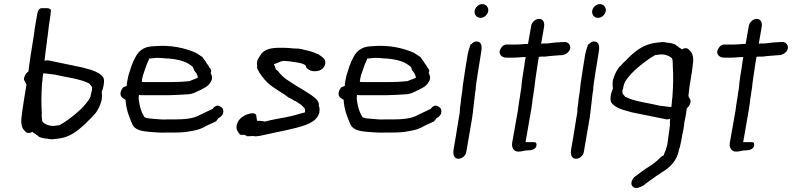

<svg xmlns="http://www.w3.org/2000/svg" viewBox="-20 -696 3861 936"><path d="M99 -321C95 -312 97 -305 101 -300L109 -283C105 -261 102 -238 98 -216C92 -183 88 -150 84 -117C82 -96 86 -72 98 -61C107 -50 117 -41 139 -54V-52C144 -46 154 -45 158 -38H159C162 -36 167 -33 170 -29C182 -24 194 -21 210 -20C219 -18 228 -17 235 -17H236C242 -18 248 -19 253 -19H254C261 -20 269 -21 275 -22C319 -29 356 -56 384 -82C394 -91 402 -98 412 -109C419 -115 427 -123 435 -133C453 -149 465 -174 473 -199C479 -216 477 -237 476 -248C480 -257 483 -269 485 -279C487 -292 489 -305 485 -315V-316C473 -335 450 -347 425 -355L382 -367C325 -378 271 -391 214 -402H212C206 -401 206 -402 197 -400C201 -431 204 -464 209 -495V-496C209 -504 211 -510 212 -518C216 -552 220 -588 226 -622C227 -632 227 -638 228 -642C230 -651 222 -654 213 -656H194C191 -656 188 -657 182 -656C168 -655 164 -639 162 -630L152 -573C150 -562 148 -550 147 -537C145 -523 142 -508 140 -493C137 -478 136 -463 133 -448C130 -433 128 -417 126 -402C125 -395 124 -389 123 -382C121 -371 120 -359 119 -348C112 -343 105 -338 99 -321ZM191 -339C191 -339 195 -338 197 -338H203C206 -338 210 -337 216 -336C231 -334 249 -333 262 -329L291 -323C332 -315 375 -308 406 -293L415 -289L423 -279C429 -274 430 -269 428 -255L426 -248L424 -239C423 -235 422 -231 421 -225L416 -214C403 -195 389 -178 372 -162C353 -144 334 -129 313 -113H312C300 -103 285 -95 270 -86L266 -85C262 -85 259 -84 256 -84H255C252 -83 247 -83 240 -82C218 -82 200 -90 188 -101C184 -109 184 -122 183 -138L184 -141C181 -193 181 -231 185 -291C187 -300 187 -309 188 -319C189 -326 190 -333 191 -339Z M568 -246C564 -224 580 -216 592 -210C595 -163 609 -127 624 -93C635 -62 673 -56 709 -53C737 -51 766 -48 798 -50H837C865 -50 887 -52 912 -57C941 -62 961 -67 987 -83C1001 -89 1016 -96 1030 -103H1031C1037 -108 1041 -115 1045 -120C1053 -124 1066 -133 1068 -146C1071 -163 1064 -172 1053 -177C1038 -188 1023 -174 1016 -165C995 -155 973 -144 951 -134L950 -133C919 -118 882 -114 839 -114H800C773 -112 749 -115 725 -117C709 -118 694 -119 684 -125C679 -133 675 -142 671 -150C667 -162 664 -170 661 -183C659 -198 654 -213 657 -231V-233H660C665 -232 670 -232 673 -232H807C835 -233 863 -234 890 -236C917 -236 935 -247 954 -256H955C972 -266 994 -273 1006 -295C1020 -315 1012 -328 1007 -340C1007 -341 1009 -347 1010 -350V-351C1008 -357 1006 -362 1002 -365C998 -373 994 -380 987 -388C984 -394 981 -399 975 -406C973 -409 969 -415 966 -419H965C956 -425 946 -432 936 -438C886 -461 814 -478 735 -471C717 -470 699 -469 681 -460C663 -451 648 -435 639 -415C624 -389 616 -360 606 -328L601 -303C599 -297 598 -287 598 -282V-277L584 -272H583C576 -266 570 -256 568 -246ZM671 -297C672 -307 674 -319 677 -329C686 -355 694 -382 706 -406V-410C717 -412 729 -412 744 -414C759 -414 773 -413 791 -411H800C836 -408 871 -401 894 -388C905 -381 919 -374 923 -364V-362C925 -355 927 -351 931 -347C933 -345 935 -342 937 -339C940 -331 945 -326 944 -317C936 -314 926 -309 917 -306C911 -304 904 -300 900 -300H899C872 -297 845 -296 818 -296H679C678 -296 676 -296 674 -297Z M1133 -79C1131 -63 1143 -48 1150 -40C1157 -37 1164 -39 1170 -39C1173 -37 1181 -36 1184 -32H1185C1194 -32 1202 -32 1213 -33C1234 -28 1258 -37 1276 -40C1340 -55 1407 -65 1468 -86C1499 -99 1525 -110 1537 -147V-150C1536 -152 1538 -154 1538 -156V-157L1537 -158L1538 -164C1538 -170 1537 -173 1534 -180C1537 -197 1526 -209 1516 -218C1495 -236 1476 -246 1453 -261C1427 -275 1403 -292 1378 -308C1360 -319 1346 -336 1333 -352H1332L1325 -357C1325 -360 1324 -362 1323 -363C1321 -370 1319 -376 1315 -383C1325 -387 1335 -389 1345 -395C1347 -395 1353 -398 1356 -398C1360 -398 1360 -399 1360 -399H1370C1372 -399 1375 -398 1378 -398C1382 -398 1385 -397 1392 -397C1420 -392 1448 -391 1466 -380C1467 -379 1473 -374 1472 -370V-368C1480 -358 1496 -347 1518 -349C1540 -349 1562 -362 1566 -387V-388C1568 -410 1549 -419 1537 -428H1536L1537 -429C1519 -437 1498 -446 1477 -450L1464 -453C1456 -456 1444 -458 1434 -459C1427 -459 1418 -460 1408 -460L1399 -461L1389 -462C1381 -462 1373 -463 1365 -463H1342C1307 -463 1266 -458 1249 -426C1245 -420 1241 -415 1237 -406L1236 -405C1236 -405 1235 -402 1234 -398C1233 -390 1231 -384 1234 -377L1233 -366C1237 -352 1251 -332 1258 -323L1270 -308C1285 -290 1307 -273 1327 -261L1345 -249C1357 -241 1369 -235 1378 -227L1391 -218L1395 -217L1409 -209L1416 -204L1421 -203C1428 -198 1437 -193 1443 -188H1444C1450 -185 1456 -176 1464 -169C1465 -166 1468 -162 1467 -158V-157L1468 -156L1466 -149L1467 -148C1444 -143 1426 -136 1404 -131L1376 -125C1368 -124 1358 -122 1349 -120C1332 -116 1315 -114 1298 -110C1291 -109 1270 -101 1265 -104V-105H1264C1262 -105 1260 -106 1254 -106C1251 -107 1245 -107 1241 -107H1233C1232 -115 1230 -127 1229 -133L1230 -135C1227 -139 1222 -143 1214 -144H1213C1184 -144 1142 -122 1136 -91C1135 -89 1133 -85 1133 -79Z M1631 -246C1627 -224 1643 -216 1655 -210C1658 -163 1672 -127 1687 -93C1698 -62 1736 -56 1772 -53C1800 -51 1829 -48 1861 -50H1900C1928 -50 1950 -52 1975 -57C2004 -62 2024 -67 2050 -83C2064 -89 2079 -96 2093 -103H2094C2100 -108 2104 -115 2108 -120C2116 -124 2129 -133 2131 -146C2134 -163 2127 -172 2116 -177C2101 -188 2086 -174 2079 -165C2058 -155 2036 -144 2014 -134L2013 -133C1982 -118 1945 -114 1902 -114H1863C1836 -112 1812 -115 1788 -117C1772 -118 1757 -119 1747 -125C1742 -133 1738 -142 1734 -150C1730 -162 1727 -170 1724 -183C1722 -198 1717 -213 1720 -231V-233H1723C1728 -232 1733 -232 1736 -232H1870C1898 -233 1926 -234 1953 -236C1980 -236 1998 -247 2017 -256H2018C2035 -266 2057 -273 2069 -295C2083 -315 2075 -328 2070 -340C2070 -341 2072 -347 2073 -350V-351C2071 -357 2069 -362 2065 -365C2061 -373 2057 -380 2050 -388C2047 -394 2044 -399 2038 -406C2036 -409 2032 -415 2029 -419H2028C2019 -425 2009 -432 1999 -438C1949 -461 1877 -478 1798 -471C1780 -470 1762 -469 1744 -460C1726 -451 1711 -435 1702 -415C1687 -389 1679 -360 1669 -328L1664 -303C1662 -297 1661 -287 1661 -282V-277L1647 -272H1646C1639 -266 1633 -256 1631 -246ZM1734 -297C1735 -307 1737 -319 1740 -329C1749 -355 1757 -382 1769 -406V-410C1780 -412 1792 -412 1807 -414C1822 -414 1836 -413 1854 -411H1863C1899 -408 1934 -401 1957 -388C1968 -381 1982 -374 1986 -364V-362C1988 -355 1990 -351 1994 -347C1996 -345 1998 -342 2000 -339C2003 -331 2008 -326 2007 -317C1999 -314 1989 -309 1980 -306C1974 -304 1967 -300 1963 -300H1962C1935 -297 1908 -296 1881 -296H1742C1741 -296 1739 -296 1737 -297Z M2294 -644C2291 -625 2303 -609 2323 -609C2340 -609 2357 -624 2360 -641C2363 -660 2350 -676 2331 -676C2314 -676 2297 -661 2294 -644ZM2260 -432C2252 -385 2245 -338 2238 -291C2236 -279 2235 -267 2234 -256L2232 -241L2228 -216C2227 -201 2225 -182 2222 -167V-166C2222 -159 2222 -154 2221 -145L2217 -123C2212 -91 2207 -60 2202 -30L2191 34C2188 53 2191 78 2215 78C2232 78 2250 63 2253 46L2266 -30C2272 -62 2277 -93 2282 -123L2284 -140C2285 -145 2286 -149 2286 -156C2288 -167 2289 -185 2291 -197V-198C2292 -210 2294 -221 2295 -233C2296 -241 2297 -250 2299 -259V-260C2299 -267 2300 -276 2301 -285C2308 -329 2314 -374 2322 -418L2326 -444C2330 -465 2330 -494 2303 -494C2293 -494 2284 -488 2279 -481C2279 -482 2273 -479 2273 -477V-476C2268 -462 2263 -447 2260 -432Z M2415 -442C2417 -424 2431 -415 2450 -415H2484C2504 -415 2523 -418 2543 -418L2542 -414C2540 -405 2538 -391 2536 -375C2530 -341 2523 -296 2521 -265C2519 -252 2516 -239 2515 -226L2511 -203L2510 -195C2508 -183 2506 -171 2505 -159L2477 -1C2473 21 2483 43 2506 43C2518 43 2528 41 2540 38C2556 36 2587 40 2595 16V15C2597 6 2595 -3 2585 -3H2542L2570 -164C2571 -174 2573 -185 2575 -198V-199C2575 -206 2577 -216 2579 -227C2580 -240 2583 -253 2585 -267C2586 -279 2588 -296 2591 -316C2594 -332 2595 -348 2598 -363V-364C2601 -384 2604 -403 2606 -414L2607 -419C2610 -419 2612 -419 2618 -420H2637C2664 -424 2683 -424 2712 -427H2719C2735 -429 2756 -440 2760 -461V-462C2761 -480 2748 -494 2726 -491C2721 -491 2715 -491 2709 -490C2692 -490 2673 -487 2655 -485C2652 -485 2648 -484 2645 -484H2629L2618 -483L2632 -563C2636 -583 2630 -604 2608 -604C2592 -604 2573 -589 2570 -572L2554 -482C2535 -482 2517 -479 2499 -479H2447C2430 -477 2418 -459 2415 -443Z M2867 -644C2864 -625 2876 -609 2896 -609C2913 -609 2930 -624 2933 -641C2936 -660 2923 -676 2904 -676C2887 -676 2870 -661 2867 -644ZM2833 -432C2825 -385 2818 -338 2811 -291C2809 -279 2808 -267 2807 -256L2805 -241L2801 -216C2800 -201 2798 -182 2795 -167V-166C2795 -159 2795 -154 2794 -145L2790 -123C2785 -91 2780 -60 2775 -30L2764 34C2761 53 2764 78 2788 78C2805 78 2823 63 2826 46L2839 -30C2845 -62 2850 -93 2855 -123L2857 -140C2858 -145 2859 -149 2859 -156C2861 -167 2862 -185 2864 -197V-198C2865 -210 2867 -221 2868 -233C2869 -241 2870 -250 2872 -259V-260C2872 -267 2873 -276 2874 -285C2881 -329 2887 -374 2895 -418L2899 -444C2903 -465 2903 -494 2876 -494C2866 -494 2857 -488 2852 -481C2852 -482 2846 -479 2846 -477V-476C2841 -462 2836 -447 2833 -432Z M2970 -312C2964 -295 2967 -275 2968 -264C2964 -255 2960 -244 2958 -234C2956 -221 2955 -208 2959 -198C2971 -179 2994 -168 3019 -160L3062 -148C3119 -137 3173 -125 3230 -114H3232C3238 -115 3238 -114 3247 -116C3243 -88 3249 -101 3244 -71C3244 -64 3242 -57 3241 -49C3240 -44 3234 3 3234 3C3234 3 3234 4 3233 8C3232 15 3230 21 3228 26V27C3226 38 3219 47 3216 60C3216 62 3208 64 3202 69C3190 82 3179 92 3164 103C3139 119 3113 136 3088 156L3077 164H3076C3061 177 3049 202 3067 216C3082 227 3104 215 3115 209H3116C3136 192 3158 178 3181 161C3190 156 3197 152 3205 145C3242 123 3280 91 3290 34C3292 28 3295 21 3296 14C3297 12 3297 7 3298 4L3301 -9C3303 -23 3310 -58 3313 -73C3316 -88 3314 -84 3316 -98L3320 -117C3325 -144 3325 -143 3328 -168C3335 -173 3341 -180 3345 -193C3348 -201 3347 -209 3343 -214L3336 -227C3338 -246 3340 -266 3343 -286L3345 -296C3351 -328 3355 -360 3359 -393C3361 -413 3357 -436 3345 -447C3336 -458 3326 -468 3304 -455C3304 -455 3303 -455 3303 -456C3298 -462 3289 -463 3285 -470H3284C3281 -472 3275 -475 3272 -479C3260 -484 3249 -487 3233 -488C3224 -490 3215 -491 3208 -491H3207C3201 -490 3194 -489 3189 -489H3188C3181 -488 3174 -487 3168 -486C3124 -479 3086 -454 3058 -428C3048 -419 3041 -412 3031 -401C3024 -395 3015 -387 3007 -377C2989 -361 2978 -337 2970 -312ZM3015 -258 3018 -265 3019 -274C3020 -278 3022 -282 3023 -288L3028 -299C3041 -318 3055 -335 3072 -351C3091 -369 3110 -384 3131 -400H3132C3144 -410 3158 -418 3173 -427L3177 -428C3181 -428 3185 -429 3188 -429H3189C3192 -430 3196 -430 3203 -431C3225 -431 3244 -423 3256 -412C3260 -404 3259 -391 3260 -375V-372C3263 -320 3262 -282 3258 -222C3256 -213 3256 -204 3255 -194C3254 -187 3254 -180 3253 -174C3253 -174 3249 -175 3247 -175H3241C3238 -175 3233 -176 3227 -177C3212 -179 3194 -180 3181 -184L3153 -190C3112 -198 3069 -205 3038 -220L3028 -224L3020 -234C3014 -239 3013 -244 3015 -258Z M3476 -442C3478 -424 3492 -415 3511 -415H3545C3565 -415 3584 -418 3604 -418L3603 -414C3601 -405 3599 -391 3597 -375C3591 -341 3584 -296 3582 -265C3580 -252 3577 -239 3576 -226L3572 -203L3571 -195C3569 -183 3567 -171 3566 -159L3538 -1C3534 21 3544 43 3567 43C3579 43 3589 41 3601 38C3617 36 3648 40 3656 16V15C3658 6 3656 -3 3646 -3H3603L3631 -164C3632 -174 3634 -185 3636 -198V-199C3636 -206 3638 -216 3640 -227C3641 -240 3644 -253 3646 -267C3647 -279 3649 -296 3652 -316C3655 -332 3656 -348 3659 -363V-364C3662 -384 3665 -403 3667 -414L3668 -419C3671 -419 3673 -419 3679 -420H3698C3725 -424 3744 -424 3773 -427H3780C3796 -429 3817 -440 3821 -461V-462C3822 -480 3809 -494 3787 -491C3782 -491 3776 -491 3770 -490C3753 -490 3734 -487 3716 -485C3713 -485 3709 -484 3706 -484H3690L3679 -483L3693 -563C3697 -583 3691 -604 3669 -604C3653 -604 3634 -589 3631 -572L3615 -482C3596 -482 3578 -479 3560 -479H3508C3491 -477 3479 -459 3476 -443Z"/></svg>

Font: Scribbler
Style: BdIta
Weight: 700
Designer: Mew Too
Foundry: Cannot Into Space Fonts
Version: Version 1.001